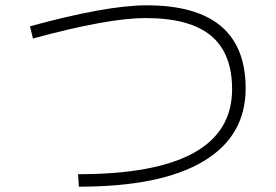

<svg xmlns="http://www.w3.org/2000/svg" viewBox="-20 -698 1040 723"><path d="M93 -599Q382 -678 532 -678Q905 -678 905 -365Q905 -185 745 -90Q585 5 277 5L274 -42Q854 -42 854 -362Q854 -498 774 -564Q694 -630 528 -630Q387 -630 104 -553Z"/></svg>

Font: Mplus 1p Light
Style: Regular
Weight: 300
Version: Version 1.061